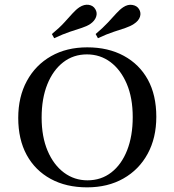

<svg xmlns="http://www.w3.org/2000/svg" viewBox="-20 -783 739 814"><path d="M349.2 11.3Q260.5 11.3 194.8 -24.6Q129 -60.5 93.1 -126.2Q57.3 -191.9 57.3 -283.1Q57.3 -372.6 94 -439.9Q130.6 -507.3 196.4 -544.8Q262.1 -582.3 350 -582.3Q438.7 -582.3 504.8 -546.4Q571 -510.5 606.9 -445.2Q642.7 -379.8 642.7 -287.9Q642.7 -198.4 606 -131Q569.4 -63.7 503.2 -26.2Q437.1 11.3 349.2 11.3ZM350.8 -18.5Q408.9 -18.5 452 -52Q495.2 -85.5 519 -146Q542.7 -206.5 542.7 -286.3Q542.7 -368.5 517.3 -427.8Q491.9 -487.1 448.4 -519.8Q404.8 -552.4 348.4 -552.4Q291.1 -552.4 248 -519Q204.8 -485.5 180.6 -425.4Q156.5 -365.3 156.5 -284.7Q156.5 -203.2 181.9 -143.5Q207.3 -83.9 251.2 -51.2Q295.2 -18.5 350.8 -18.5ZM395.2 -621 385.5 -638.7Q416.9 -665.3 437.5 -687.5Q458.1 -709.7 473 -726.2Q487.9 -742.7 502.4 -752.4Q521.8 -765.3 541.1 -762.1Q560.5 -758.9 569.4 -744.4Q579 -729 573.4 -711.7Q567.7 -694.4 547.6 -681.5Q533.1 -671.8 511.7 -664.5Q490.3 -657.3 461.7 -648Q433.1 -638.7 395.2 -621ZM209.7 -621 200 -638.7Q232.3 -665.3 252.4 -687.5Q272.6 -709.7 287.5 -726.2Q302.4 -742.7 316.9 -752.4Q337.1 -765.3 356 -762.5Q375 -759.7 383.9 -744.4Q393.5 -729 387.5 -711.7Q381.5 -694.4 362.9 -681.5Q348.4 -671.8 327 -664.9Q305.6 -658.1 276.6 -648.4Q247.6 -638.7 209.7 -621Z"/></svg>

Font: Playfair 12pt Medium
Style: Regular
Weight: 500
Designer: Claus Eggers Sørensen
Foundry: Claus Eggers Sørensen
Version: Version 2.000;gftools[0.9.28]